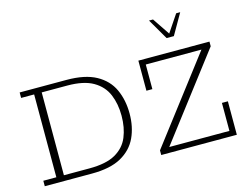

<svg xmlns="http://www.w3.org/2000/svg" viewBox="-106 -976 1495 1153"><g transform="rotate(-15 641.5 -399.5)"><path d="M39 0V-34H120V-549H39V-583H330Q445 -583 514 -545Q583 -507 613.5 -440.5Q644 -374 644 -290Q644 -207 613.5 -141.5Q583 -76 515 -38Q447 0 332 0ZM167 -34H326Q430 -34 488 -67Q546 -100 570 -158Q594 -216 594 -290Q594 -364 569.5 -422.5Q545 -481 486.5 -515Q428 -549 326 -549H167ZM763 0V-29L1160 -549H814V-396H777V-583H1219V-554L822 -34H1196V-208H1233V0ZM976 -670 901 -799H926L998 -692L1070 -799H1095L1021 -670Z"/></g></svg>

Font: Rokkitt ExtraLight
Style: Regular
Weight: 250
Version: Version 3.103